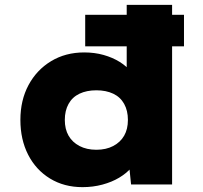

<svg xmlns="http://www.w3.org/2000/svg" viewBox="-20 -760 835 791"><path d="M331 -569V-699H738V-569ZM320 11Q244 11 186 -24.5Q128 -60 96 -122.5Q64 -185 64 -266Q64 -347 97.5 -409.5Q131 -472 190.5 -508Q250 -544 327 -544Q370 -544 407 -533.5Q444 -523 473 -505Q502 -487 521 -463Q540 -439 545 -413L502 -401V-740H689V0H520L507 -127L544 -117Q540 -91 520.5 -68.5Q501 -46 471 -28Q441 -10 402 0.5Q363 11 320 11ZM377 -143Q417 -143 446.5 -158.5Q476 -174 491.5 -201Q507 -228 507 -266Q507 -304 491.5 -332Q476 -360 446.5 -374Q417 -388 377 -388Q337 -388 307.5 -374Q278 -360 262.5 -332Q247 -304 247 -266Q247 -228 262.5 -201Q278 -174 307.5 -158.5Q337 -143 377 -143Z"/></svg>

Font: Lexend Exa ExtraBold
Style: Regular
Weight: 800
Designer: Bonnie Shaver-Troup, Thomas Jockin
Foundry: Lexend
Version: Version 1.007